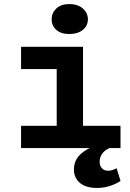

<svg xmlns="http://www.w3.org/2000/svg" viewBox="-20 -731 640 948"><path d="M84 -110H260V-390H84V-500H390V-110H575V0H520Q472 23 472 69Q472 87 483 99.5Q494 112 514 112Q532 112 556 100L575 162Q560 174 527.5 185.5Q495 197 460 197Q404 197 374.5 172Q345 147 345 106Q345 65 372 36Q392 15 423 0H84ZM235 -636Q235 -667 258 -689Q281 -711 322 -711Q364 -711 389 -689Q414 -667 414 -636Q414 -604 389 -583.5Q364 -563 322 -563Q281 -563 258 -583.5Q235 -604 235 -636Z"/></svg>

Font: PT Mono
Style: Bold
Weight: 700
Monospace: yes
Designer: A.Korolkova, I.Chaeva
Foundry: ParaType Ltd
Version: Version 1.000 OFL